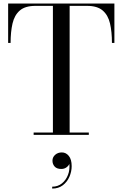

<svg xmlns="http://www.w3.org/2000/svg" viewBox="-20 -770 699 1096"><path d="M279.5 147.3Q279.5 127.3 294.9 113.7Q310.3 100.1 333.1 100.1Q356.7 100.1 372.9 120.1Q389.1 140.1 389.1 178.1Q389.1 209.3 376.3 238.9Q363.5 268.5 338.7 287.5Q313.9 306.5 277.9 306.5V295.7Q310.3 295.7 333.5 276.9Q356.7 258.1 368.1 228.3Q379.5 198.5 375.9 165.3Q371.9 176.1 359.5 185.3Q347.1 194.5 329.9 194.5Q304.3 194.5 291.9 180.7Q279.5 166.9 279.5 147.3ZM172 -13.5H282V-736.5H182Q123.5 -736.5 93 -710Q62.5 -683.5 51.5 -636Q40.5 -588.5 40.5 -525H26.5V-750H633V-525H619Q619 -588.5 608 -636Q597 -683.5 566.2 -710Q535.5 -736.5 477 -736.5H377.5V-13.5H487V0H172Z"/></svg>

Font: Bodoni* 16
Style: Regular
Weight: 400
Version: Version 2.2